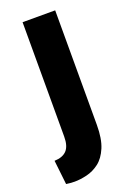

<svg xmlns="http://www.w3.org/2000/svg" viewBox="-147 -578 541 797"><g transform="rotate(-20 124.0 -180.0)"><path d="M39 168Q27 168 19 167Q11 166 2 165L-10 58Q26 57 44 38Q62 19 62 -23V-528H206V-22Q206 39 190 77Q174 115 148.5 134.5Q123 154 93.5 161Q64 168 39 168Z"/></g></svg>

Font: Bricolage Grotesque 12pt Condensed Bricolage Grotesque 10pt Condensed Regular
Style: Bold
Weight: 700
Width: 3
Designer: Mathieu Triay
Foundry: Atelier Triay
Version: Version 1.001; ttfautohint (v1.8.4.7-5d5b);gftools[0.9.33.de